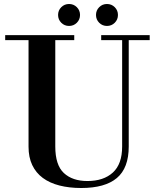

<svg xmlns="http://www.w3.org/2000/svg" viewBox="-20 -930 777 962"><path d="M6 -754H352V-729H257V-196Q257 -103 300 -63Q343 -23 418 -23Q499 -23 545.5 -65.5Q592 -108 592 -196V-729H487V-754H730V-729H625V-196Q625 -88 565.5 -38Q506 12 387 12Q327 12 278 -0.5Q229 -13 194.5 -38.5Q160 -64 141.5 -103Q123 -142 123 -195V-729H6ZM271 -855Q271 -878 287 -894Q303 -910 326 -910Q349 -910 365 -894Q381 -878 381 -855Q381 -832 365 -816Q349 -800 326 -800Q303 -800 287 -816Q271 -832 271 -855ZM461 -855Q461 -878 477 -894Q493 -910 516 -910Q539 -910 555 -894Q571 -878 571 -855Q571 -832 555 -816Q539 -800 516 -800Q493 -800 477 -816Q461 -832 461 -855Z"/></svg>

Font: Libre Bodoni
Style: Regular
Weight: 400
Designer: Pablo Impallari, Rodrigo Fuenzalida
Foundry: Pablo Impallari, Rodrigo Fuenzalida
Version: Version 1.001; ttfautohint (v1.5.65-e2d9)